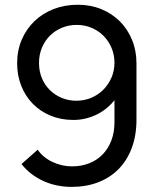

<svg xmlns="http://www.w3.org/2000/svg" viewBox="-20 -754 640 790"><path d="M300.5 -734.5Q352.5 -734.5 396.5 -716.5Q440.5 -698.5 472.8 -666.5Q505 -634.5 523.2 -590.2Q541.5 -546 541.5 -493.5V-261Q541.5 -196.5 522.2 -145.2Q503 -94 467.8 -58.2Q432.5 -22.5 383.5 -3.8Q334.5 15 274.5 15Q244 15 214.8 9Q185.5 3 159 -9Q132.5 -21 109.5 -38.5Q86.5 -56 68.5 -79L135 -138Q146 -122 161.5 -109.2Q177 -96.5 195.5 -87.8Q214 -79 234.5 -74.2Q255 -69.5 276.5 -69.5Q315 -69.5 347.2 -82.2Q379.5 -95 402.5 -118.8Q425.5 -142.5 438.2 -176Q451 -209.5 451 -251V-341.5Q437.5 -324.5 419.8 -309.8Q402 -295 380.5 -284Q359 -273 334.2 -266.8Q309.5 -260.5 281.5 -260.5Q231 -260.5 188.5 -278Q146 -295.5 115.2 -326.8Q84.5 -358 67.5 -400.8Q50.5 -443.5 50.5 -493.5Q50.5 -546.5 69.5 -590.8Q88.5 -635 121.8 -667Q155 -699 200.8 -716.8Q246.5 -734.5 300.5 -734.5ZM295.5 -651.5Q263.5 -651.5 235.2 -640Q207 -628.5 186 -607.8Q165 -587 152.8 -558.2Q140.5 -529.5 140.5 -495Q140.5 -460.5 152.5 -432Q164.5 -403.5 185.5 -383Q206.5 -362.5 234.5 -351Q262.5 -339.5 294 -339.5Q327 -339.5 355.8 -351.8Q384.5 -364 405.5 -385.2Q426.5 -406.5 438.8 -435Q451 -463.5 451 -496Q451 -528 439.2 -556.2Q427.5 -584.5 406.8 -605.8Q386 -627 357.5 -639.2Q329 -651.5 295.5 -651.5Z"/></svg>

Font: Cns Manrope Med
Style: Regular
Weight: 500
Designer: Mikhail Sharanda
Foundry: Mikhail Sharanda
Version: Version 4.504